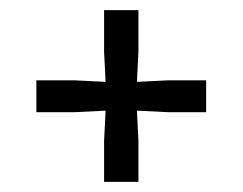

<svg xmlns="http://www.w3.org/2000/svg" viewBox="-20 -431 480 380"><path d="M186 -71V-152L189 -212L128 -209H52V-272H128L189 -269L186 -329V-411H254V-329L251 -269L312 -272H388V-209H312L251 -212L254 -152V-71Z"/></svg>

Font: Rasa Medium
Style: Regular
Weight: 500
Designer: Anna Giedrys (Yrsa+Rasa design), David Brezina (Yrsa art-direction, Rasa art-direction, design)
Foundry: Rosetta Type Foundry
Version: Version 2.004